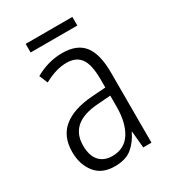

<svg xmlns="http://www.w3.org/2000/svg" viewBox="-165 -749 765 851"><g transform="rotate(-30 217.5 -324.0)"><path d="M219 -542Q295 -542 329.5 -497.5Q364 -453 364 -359V0H322L314 -85H312Q293 -44 261 -17Q229 10 172 10Q106 10 72.5 -33Q39 -76 39 -139Q39 -219 90.5 -260.5Q142 -302 238 -309L309 -314V-355Q309 -431 286 -463Q263 -495 214 -495Q161 -495 99 -461L81 -504Q112 -522 147 -532Q182 -542 219 -542ZM244 -267Q95 -257 95 -140Q95 -88 119 -61.5Q143 -35 185 -35Q247 -35 278.5 -84Q310 -133 310 -216V-272ZM339 -658V-614H100V-658Z"/></g></svg>

Font: Noto Sans Telugu Condensed Light
Style: Regular
Weight: 300
Width: 3
Designer: Jelle Bosma - Monotype Design Team
Foundry: Monotype Imaging Inc.
Version: Version 2.005; ttfautohint (v1.8.4.7-5d5b)